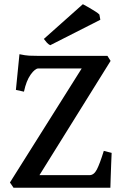

<svg xmlns="http://www.w3.org/2000/svg" viewBox="-20 -876 578 896"><path d="M43 0 26.4 -24.4 361.3 -556.6H159.2Q143.6 -556.6 123 -527.8Q102.5 -499 91.8 -448.2L54.2 -456.5L70.8 -623Q97.7 -617.2 116.5 -616.2Q135.3 -615.2 163.6 -615.2H481.4L496.1 -591.8L164.1 -58.6H397.5Q418.5 -58.6 432.1 -85.2Q445.8 -111.8 464.4 -171.9L501 -162.6Q500 -141.6 498.8 -110.6Q497.6 -79.6 496.6 -49.3Q495.6 -19 495.1 0ZM214.4 -665Q206.1 -668.9 198.7 -677Q191.4 -685.1 184.6 -694.3L366.7 -856.4Q378.9 -850.1 395.3 -840.6Q411.6 -831.1 425.3 -822.3Q439 -813.5 443.8 -808.1L448.2 -783.7Z"/></svg>

Font: David Libre Medium
Style: Regular
Weight: 500
Designer: Ismar David, J. Victor Gaultney, Annie Olsen and Meir Sadan
Foundry: Monotype Imaging Inc. & SIL International
Version: Version 1.100; ttfautohint (v1.8.4.7-5d5b)